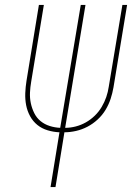

<svg xmlns="http://www.w3.org/2000/svg" viewBox="-20 -755 540 775"><path d="M184 0 220 -221Q196 -222 172.5 -229Q149 -236 131 -250.5Q113 -265 101.5 -286Q90 -307 85.5 -330.5Q81 -354 82 -379Q83 -404 87 -429L137 -735H157L106 -426Q102 -403 101 -381Q100 -359 104.5 -338Q109 -317 118.5 -298Q128 -279 144 -266Q160 -253 180.5 -246.5Q201 -240 223 -239L306 -735H325L243 -239Q264 -239 285.5 -244.5Q307 -250 326.5 -261Q346 -272 362.5 -288Q379 -304 390.5 -323.5Q402 -343 409 -363.5Q416 -384 419 -405L474 -735H493L438 -402Q434 -379 426.5 -356Q419 -333 406 -311.5Q393 -290 374 -272.5Q355 -255 333 -243.5Q311 -232 287 -226.5Q263 -221 240 -221L204 0Z"/></svg>

Font: Iosevka SS04 Thin
Style: Italic
Weight: 100
Italic angle: -9°
Monospace: yes
Designer: Belleve Invis
Foundry: Belleve Invis
Version: Version 19.0.0; ttfautohint (v1.8.4)